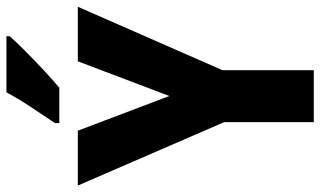

<svg xmlns="http://www.w3.org/2000/svg" viewBox="-214 -756 970 581"><g transform="rotate(-90 270.5 -465.0)"><path d="M271 -437 376 -714H541L349 -276V0H192V-271L0 -714H166ZM452 -920Q436 -902 408.5 -874.5Q381 -847 351 -819Q321 -791 296 -770H189V-783Q214 -820 239 -858Q264 -896 282 -930H452Z"/></g></svg>

Font: Noto Sans Arabic UI Cn XBd
Style: Regular
Weight: 800
Width: 3
Designer: Monotype Design Team, Nadine Chahine and Nizar Qandah
Foundry: Monotype Imaging Inc.
Version: Version 2.010; ttfautohint (v1.8.4.7-5d5b)